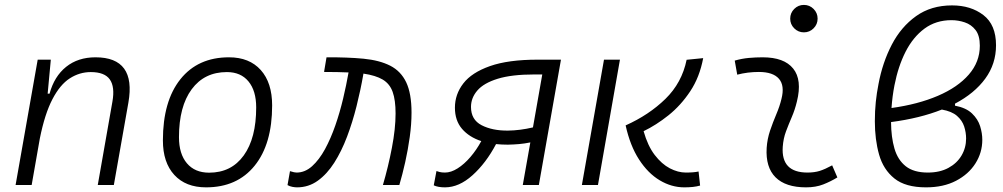

<svg xmlns="http://www.w3.org/2000/svg" viewBox="-20 -764 4142 793"><path d="M44.4 0 135.7 -517.6H189.9L176.8 -377H184.6Q204.1 -448.7 253.2 -488Q302.2 -527.3 374.5 -527.3Q543 -527.3 510.3 -340.3L450.2 0H383.8L444.3 -344.2Q455.1 -405.3 433.6 -435.8Q412.1 -466.3 355 -466.3Q308.6 -466.3 268.3 -440.4Q228 -414.6 196.5 -354.2Q165 -293.9 144.5 -191.9L110.8 0Z M831.1 9.8Q747.1 9.8 700 -41.5Q652.8 -92.8 652.8 -184.1Q652.8 -346.2 725.1 -436.8Q797.4 -527.3 925.8 -527.3Q1009.8 -527.3 1056.9 -474.9Q1104 -422.4 1104 -328.6Q1104 -168.9 1031.7 -79.6Q959.5 9.8 831.1 9.8ZM843.8 -50.8Q935.5 -50.8 986.8 -122.1Q1038.1 -193.4 1038.1 -320.3Q1038.1 -389.2 1006.3 -427.7Q974.6 -466.3 917 -466.3Q824.2 -466.3 771.7 -395.3Q719.2 -324.2 719.2 -197.3Q719.2 -128.4 752 -89.6Q784.7 -50.8 843.8 -50.8Z M1561.5 0Q1583.5 -74.7 1598.6 -153.6Q1613.8 -232.4 1613.8 -295.4Q1613.8 -350.6 1601.8 -384.3Q1589.8 -418 1560.8 -435.3Q1531.7 -452.6 1481 -460L1480.5 -456.5Q1469.2 -391.6 1452.6 -325.4Q1436 -259.3 1413.3 -199.2Q1390.6 -139.2 1360.6 -92Q1330.6 -44.9 1292.5 -17.6Q1254.4 9.8 1207 9.8Q1198.2 9.8 1187.7 7.8Q1177.2 5.9 1167.5 0.5L1177.7 -57.1Q1189 -53.7 1194.6 -52.5Q1200.2 -51.3 1205.1 -51.3Q1239.7 -51.3 1269 -77.6Q1298.3 -104 1322.3 -147.9Q1346.2 -191.9 1365 -246.1Q1383.8 -300.3 1397.2 -356.9Q1410.6 -413.6 1419.4 -463.9V-464.8Q1397.5 -465.8 1372.3 -466.3Q1347.2 -466.8 1318.4 -466.8L1328.6 -527.3Q1416 -527.8 1481.7 -521.5Q1547.4 -515.1 1591.6 -492.7Q1635.7 -470.2 1657.7 -424.1Q1679.7 -377.9 1679.7 -298.8Q1679.7 -251.5 1672.4 -198.5Q1665 -145.5 1653.6 -94.2Q1642.1 -43 1629.4 0Z M2077.6 -166.5Q2051.8 -166.5 2028.8 -168.9Q1987.3 -90.3 1931.6 -40.3Q1876 9.8 1817.9 9.8Q1789.1 9.8 1771.5 1.5L1782.7 -57.6Q1785.6 -56.2 1795.2 -53.7Q1804.7 -51.3 1817.9 -51.3Q1842.8 -51.3 1870.1 -68.6Q1897.5 -85.9 1922.9 -115.5Q1948.2 -145 1967.8 -181.2Q1917.5 -197.8 1888.2 -231.9Q1858.9 -266.1 1858.9 -319.3Q1858.9 -374.5 1893.6 -419.4Q1928.2 -464.4 2003.7 -491Q2079.1 -517.6 2200.7 -517.6H2296.9L2205.6 0H2139.2L2170.4 -175.8Q2146.5 -170.9 2123.8 -168.9Q2101.1 -167 2077.6 -166.5ZM2181.2 -237.8 2219.7 -456.5H2187Q2093.3 -456.5 2035.6 -438.7Q1978 -420.9 1951.7 -390.4Q1925.3 -359.9 1925.3 -322.3Q1925.3 -269.5 1969.2 -246.8Q2013.2 -224.1 2077.6 -224.6Q2127.4 -225.1 2181.2 -237.8Z M2806.2 9.8Q2753.4 9.8 2704.8 -19.3Q2656.2 -48.3 2619.4 -105.2Q2582.5 -162.1 2564 -246.1Q2660.2 -289.1 2728.3 -355.5Q2796.4 -421.9 2815.9 -517.1L2884.3 -523.9Q2869.6 -445.3 2830.8 -387Q2792 -328.6 2741 -287.8Q2689.9 -247.1 2638.2 -222.2Q2655.3 -161.6 2684.1 -124Q2712.9 -86.4 2746.6 -68.8Q2780.3 -51.3 2812.5 -51.3Q2846.2 -51.3 2865.2 -55.7L2871.6 2.4Q2857.9 6.3 2841.6 8.1Q2825.2 9.8 2806.2 9.8ZM2383.3 0 2474.6 -517.6H2540.5L2449.7 0Z M3417 -81.1 3438.5 -31.2Q3410.6 -14.2 3379.9 -2.2Q3349.1 9.8 3309.1 9.8Q3224.6 9.8 3183.1 -31.7Q3141.6 -73.2 3146.5 -153.3Q3148.9 -189.9 3160.6 -224.6Q3172.4 -259.3 3186.3 -292Q3200.2 -324.7 3207.5 -355Q3221.7 -410.2 3197.3 -438.5Q3172.9 -466.8 3114.3 -466.8Q3067.9 -466.8 3024.9 -455.6L3014.6 -513.7Q3043.5 -522 3072.3 -524.7Q3101.1 -527.3 3129.9 -527.3Q3218.8 -527.3 3256.1 -480.7Q3293.5 -434.1 3271.5 -345.2Q3263.2 -310.5 3250.2 -280.5Q3237.3 -250.5 3226.3 -221.2Q3215.3 -191.9 3212.9 -157.7Q3205.6 -51.3 3314.9 -51.3Q3343.8 -51.3 3365.5 -58.1Q3387.2 -64.9 3417 -81.1ZM3300.3 -630.4Q3276.9 -630.4 3260.3 -647Q3243.7 -663.6 3243.7 -687Q3243.7 -710.4 3260.3 -727.1Q3276.9 -743.7 3300.3 -743.7Q3323.7 -743.7 3340.3 -727.1Q3356.9 -710.4 3356.9 -687Q3356.9 -663.6 3340.3 -647Q3323.7 -630.4 3300.3 -630.4Z M3924.3 -335.9V-327.6Q3970.2 -318.8 3994.6 -295.4Q4019 -272 4028.1 -242.9Q4037.1 -213.9 4037.1 -186.5Q4037.1 -133.8 4008.8 -89.1Q3980.5 -44.4 3928.5 -17.3Q3876.5 9.8 3804.7 9.8Q3719.7 9.8 3674.1 -26.9Q3628.4 -63.5 3610.8 -125.5Q3593.3 -187.5 3593.3 -263.2Q3593.3 -305.7 3597.2 -343Q3601.1 -380.4 3608.4 -417Q3625 -505.9 3663.3 -579.6Q3701.7 -653.3 3763.7 -697.5Q3825.7 -741.7 3912.1 -741.7Q3989.7 -741.7 4041.7 -701.7Q4093.8 -661.6 4093.8 -577.1Q4093.8 -500 4049.3 -439.2Q4004.9 -378.4 3924.3 -335.9ZM3662.1 -317.9Q3771.5 -333 3853.5 -368.2Q3935.5 -403.3 3981.2 -455.8Q4026.9 -508.3 4026.9 -575.2Q4026.9 -617.2 4009.3 -639.9Q3991.7 -662.6 3964.8 -671.6Q3938 -680.7 3909.7 -680.7Q3845.7 -680.7 3798.3 -645.8Q3751 -610.8 3720.2 -550.3Q3689.5 -489.7 3674.3 -411.6Q3665.5 -366.7 3662.1 -317.9ZM3870.1 -311.5Q3779.3 -275.4 3660.2 -259.8Q3660.6 -197.3 3674.3 -150.4Q3688 -103.5 3720.9 -77.4Q3753.9 -51.3 3812 -51.3Q3861.8 -51.3 3897.2 -70.6Q3932.6 -89.8 3951.4 -121.8Q3970.2 -153.8 3970.2 -191.9Q3970.2 -216.8 3962.2 -241.7Q3954.1 -266.6 3932.6 -285.4Q3911.1 -304.2 3870.1 -311.5Z"/></svg>

Font: Cascadia Mono Light
Style: Italic
Weight: 300
Italic angle: -10°
Monospace: yes
Designer: Aaron Bell
Foundry: Saja Typeworks
Version: Version 2404.023; ttfautohint (v1.8.4)